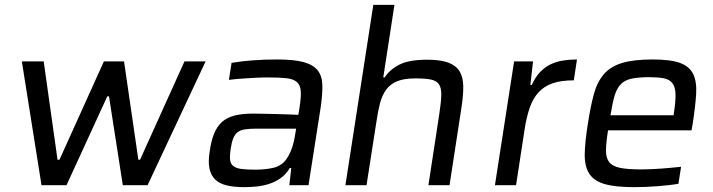

<svg xmlns="http://www.w3.org/2000/svg" viewBox="-20 -763 2938 791"><path d="M486 0 429 -366H422L254 0H151L70 -510H160L217 -105H225L408 -510H491L550 -105H557L740 -510H827L588 0Z M986 8Q945 8 915 1Q885 -6 867 -23Q849 -40 843 -68.5Q837 -97 844 -140Q850 -183 862 -212.5Q874 -242 894.5 -260.5Q915 -279 946.5 -287Q978 -295 1023 -295Q1034 -295 1055.5 -294.5Q1077 -294 1103.5 -293.5Q1130 -293 1157.5 -292Q1185 -291 1209 -290L1214 -320Q1221 -364 1219 -388.5Q1217 -413 1202.5 -425.5Q1188 -438 1158.5 -441Q1129 -444 1079 -444Q1062 -444 1040.5 -443Q1019 -442 997 -440.5Q975 -439 955.5 -437.5Q936 -436 923 -434L934 -504Q974 -511 1022 -514.5Q1070 -518 1121 -518Q1190 -518 1229.5 -507.5Q1269 -497 1288 -474Q1307 -451 1308 -413Q1309 -375 1301 -320L1251 0H1172L1180 -71H1174Q1158 -44 1135.5 -28.5Q1113 -13 1087.5 -5Q1062 3 1036 5.5Q1010 8 986 8ZM1032 -64Q1074 -64 1107.5 -72Q1141 -80 1161 -109Q1187 -147 1196 -209L1200 -233H1036Q1008 -233 989 -230Q970 -227 958.5 -218Q947 -209 940.5 -192Q934 -175 930 -148Q926 -121 928 -104.5Q930 -88 941 -79Q952 -70 974 -67Q996 -64 1032 -64Z M1745 0 1789 -288Q1797 -339 1798 -369.5Q1799 -400 1788.5 -415.5Q1778 -431 1754.5 -435.5Q1731 -440 1691 -440Q1644 -440 1615.5 -428Q1587 -416 1570.5 -393Q1554 -370 1545.5 -337.5Q1537 -305 1531 -263L1490 0H1403L1518 -743H1605L1559 -444H1565Q1585 -476 1625 -496.5Q1665 -517 1739 -517Q1795 -517 1827 -505Q1859 -493 1873.5 -469Q1888 -445 1888.5 -407.5Q1889 -370 1881 -319L1832 0Z M2019 0 2098 -510H2176L2165 -413H2171Q2185 -445 2204.5 -465.5Q2224 -486 2247.5 -497.5Q2271 -509 2298.5 -513.5Q2326 -518 2357 -518L2344 -432Q2292 -432 2257 -420Q2222 -408 2199 -383Q2176 -358 2162.5 -319.5Q2149 -281 2141 -228L2106 0Z M2592 8Q2514 8 2470 -5Q2426 -18 2407 -48.5Q2388 -79 2389 -129.5Q2390 -180 2402 -254Q2413 -325 2426.5 -375Q2440 -425 2467.5 -457Q2495 -489 2542.5 -503.5Q2590 -518 2669 -518Q2743 -518 2782 -503.5Q2821 -489 2836 -457.5Q2851 -426 2848 -376Q2845 -326 2834 -255L2829 -226H2485Q2477 -176 2476.5 -144.5Q2476 -113 2489.5 -95.5Q2503 -78 2534.5 -71.5Q2566 -65 2623 -65Q2641 -65 2662 -66Q2683 -67 2704.5 -68.5Q2726 -70 2747 -72Q2768 -74 2786 -76L2775 -6Q2759 -3 2737 -0.5Q2715 2 2690.5 4Q2666 6 2641 7Q2616 8 2592 8ZM2755 -288 2756 -296Q2764 -346 2763 -375.5Q2762 -405 2750 -420.5Q2738 -436 2714.5 -440.5Q2691 -445 2655 -445Q2610 -445 2582 -439Q2554 -433 2537.5 -416Q2521 -399 2512 -368.5Q2503 -338 2495 -288Z"/></svg>

Font: Azeri Sans
Style: Italic
Weight: 400
Designer: Hector Gatti & Omnibus-Type (original fonts) / Cristiano Sobral (main changes and remastering)
Foundry: Omnibus-Type
Version: Version 0.07;August 21, 2020;FontCreator 13.0.0.2681 64-bit;